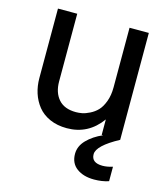

<svg xmlns="http://www.w3.org/2000/svg" viewBox="-110 -605 781 902"><g transform="rotate(15 281.0 -154.0)"><path d="M153.8 -190.9Q153.8 -136.7 182.4 -104.2Q210.9 -71.8 267.1 -71.8Q281.2 -71.8 296.9 -74.7Q312.5 -77.6 333.3 -87.9Q354 -98.1 369.9 -114.5Q385.7 -130.9 397 -160.9Q408.2 -190.9 408.2 -230V-520H502V0Q398.9 55.7 398.9 97.2Q398.9 139.2 453.1 139.2Q474.6 139.2 502 130.9V201.2Q470.2 211.9 431.2 211.9Q378.9 211.9 346.4 187.7Q314 163.6 314 118.2Q314 80.6 343.5 50.3Q373 20 418.9 0H412.1V-75.2Q349.1 12.2 245.1 12.2Q198.2 12.2 162.1 -3.9Q126 -20 104 -47.6Q82 -75.2 71 -109.4Q60.1 -143.6 60.1 -182.1V-520H153.8Z"/></g></svg>

Font: Aspekta 450
Style: Regular
Weight: 450
Designer: Ivo Dolenc
Version: Version 2.000